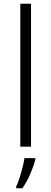

<svg xmlns="http://www.w3.org/2000/svg" viewBox="-20 -873 273 1021"><path d="M145 -93H88V-853H145ZM168 -25Q160 8 141.5 51Q123 94 99 128H66V119Q74 103 83 75.5Q92 48 99.5 18.5Q107 -11 110 -32H168Z"/></svg>

Font: Noto Sans Kannada UI Light
Style: Regular
Weight: 300
Designer: Jelle Bosma - Monotype Design Team
Foundry: Monotype Imaging Inc.
Version: Version 2.005; ttfautohint (v1.8.4.7-5d5b)